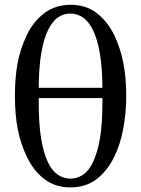

<svg xmlns="http://www.w3.org/2000/svg" viewBox="-20 -777 596 811"><path d="M462.9 -627.9Q488.8 -573.7 501 -511Q513.2 -448.2 513.2 -371.6Q513.2 -300.3 500.7 -233.6Q488.3 -167 462.4 -114.3Q432.6 -53.7 387 -19.5Q341.3 14.6 277.8 14.6Q213.9 14.6 168 -20Q122.1 -54.7 93.8 -114.3Q66.9 -169.9 54.9 -231.7Q43 -293.5 43 -371.1Q43 -449.7 54.2 -509.8Q65.4 -569.8 92.8 -627.9Q120.6 -686.5 167.5 -721.7Q214.4 -756.8 278.3 -756.8Q342.8 -756.8 388.7 -721.7Q434.6 -686.5 462.9 -627.9ZM412.6 -406.2Q412.1 -492.7 401.6 -552.7Q391.1 -612.8 372.6 -649.9Q354.5 -687 330.1 -703.4Q305.7 -719.7 277.8 -719.7Q249 -719.7 225.6 -704.1Q202.1 -688.5 183.1 -650.4Q165 -613.8 154.5 -553.5Q144 -493.2 143.6 -406.2ZM373 -92.8Q391.6 -131.8 402.1 -191.4Q412.6 -251 412.6 -345.7V-362.8H143.6V-345.7Q143.6 -252.4 153.8 -191.4Q164.1 -130.4 182.1 -92.3Q199.2 -56.2 223.9 -39.3Q248.5 -22.5 277.8 -22.5Q305.7 -22.5 330.6 -38.8Q355.5 -55.2 373 -92.8Z"/></svg>

Font: UniBurma_GGSerif
Style: Book
Weight: 400
Designer: Victor San Kho Lin (for Burmese only and related typography optimization with it)
Foundry: http://www.unimm.org
Version: 2.0